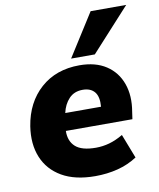

<svg xmlns="http://www.w3.org/2000/svg" viewBox="-86 -830 755 909"><g transform="rotate(-10 291.5 -375.5)"><path d="M299 11Q202 11 139 -25.5Q76 -62 49.5 -126.5Q23 -191 36 -275Q54 -387 128 -453Q202 -519 315 -519Q392 -519 443 -485.5Q494 -452 515 -393Q536 -334 523 -259L518 -224H198Q197 -175 227 -148Q257 -121 325 -121Q358 -121 390 -130Q422 -139 456 -159L501 -43Q458 -15 407 -2Q356 11 299 11ZM310 -402Q269 -402 244 -375.5Q219 -349 210 -308H382Q386 -356 367 -379Q348 -402 310 -402ZM282 -557 412 -762H583L396 -557Z"/></g></svg>

Font: Mulish Black
Style: Italic
Weight: 900
Italic angle: -9°
Designer: Vernon Adams
Foundry: Vernon Adams
Version: Version 3.603; ttfautohint (v1.8.3)